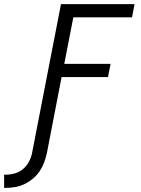

<svg xmlns="http://www.w3.org/2000/svg" viewBox="-113 -690 683 932"><path d="M-93 222V158H-85Q-63 158 -40.5 151.5Q-18 145 -0.5 130Q17 115 28 94Q39 73 43 51L183 -670H540L528 -606H243L199 -380H424L411 -316H186L115 51Q110 74 102 96.5Q94 119 80.5 139.5Q67 160 47.5 176.5Q28 193 6 203.5Q-16 214 -39 218Q-62 222 -84 222Z"/></svg>

Font: Lode Term
Style: Italic
Weight: 400
Italic angle: -11°
Monospace: yes
Designer: Belleve Invis
Foundry: Belleve Invis
Version: Version 29.2.0